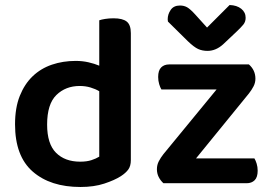

<svg xmlns="http://www.w3.org/2000/svg" viewBox="-20 -731 1082 766"><path d="M502 -92Q502 -69 492 -55Q482 -41 462 -28Q437 -12 396 1.5Q355 15 301 15Q181 15 110.5 -46.5Q40 -108 40 -235Q40 -301 59 -348.5Q78 -396 110.5 -427Q143 -458 187 -473Q231 -488 282 -488Q309 -488 333 -482.5Q357 -477 376 -469V-650Q384 -653 399.5 -655.5Q415 -658 433 -658Q469 -658 485.5 -645Q502 -632 502 -599ZM376 -367Q361 -376 341 -382Q321 -388 298 -388Q242 -388 205 -352Q168 -316 168 -234Q168 -157 203.5 -121.5Q239 -86 300 -86Q326 -86 344.5 -92Q363 -98 376 -106ZM632 0Q620 -11 613 -25Q606 -39 606 -56Q606 -73 613.5 -87.5Q621 -102 632 -116L844 -374H624Q619 -382 615 -395.5Q611 -409 611 -424Q611 -450 623 -462Q635 -474 655 -474H973Q999 -451 999 -417Q999 -401 991.5 -386.5Q984 -372 973 -358L762 -99H995Q1000 -91 1004 -78Q1008 -65 1008 -50Q1008 -24 996 -12Q984 0 964 0ZM806 -621 896 -711Q925 -710 942.5 -696Q960 -682 960 -660Q960 -644 950.5 -632.5Q941 -621 923 -604L870 -554Q841 -528 808 -528Q787 -528 770.5 -535.5Q754 -543 729 -567L650 -645Q649 -649 649 -654Q649 -674 661 -691.5Q673 -709 698 -709Q714 -709 726.5 -702Q739 -695 759 -673Z"/></svg>

Font: Baloo Tammudu 2 SemiBold
Style: Regular
Weight: 600
Designer: Maithili Shingre, Omkar Shende and Ek Type
Foundry: Ek Type
Version: Version 1.640;hotconv 1.0.111;makeotfexe 2.5.65597; ttfautoh